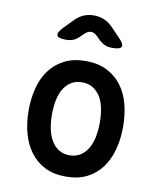

<svg xmlns="http://www.w3.org/2000/svg" viewBox="-88 -854 775 933"><g transform="rotate(10 300.0 -387.5)"><path d="M300 10Q240 10 196.5 -12Q153 -34 124 -73Q95 -112 81 -164Q67 -216 67 -276Q67 -335 80.5 -387Q94 -439 123 -477.5Q152 -516 196 -538Q240 -560 300 -560Q360 -560 404 -538Q448 -516 477 -477.5Q506 -439 519.5 -387.5Q533 -336 533 -276Q533 -216 519 -164Q505 -112 476.5 -73Q448 -34 404 -12Q360 10 300 10ZM300 -95Q330 -95 352.5 -109Q375 -123 389.5 -147Q404 -171 411 -204Q418 -237 418 -276Q418 -314 411.5 -347Q405 -380 390.5 -403.5Q376 -427 353.5 -441Q331 -455 300 -455Q269 -455 246.5 -441Q224 -427 209.5 -403Q195 -379 188.5 -346Q182 -313 182 -275Q182 -237 189 -204Q196 -171 210.5 -147Q225 -123 247.5 -109Q270 -95 300 -95ZM186 -645Q147 -645 141.5 -658.5Q136 -672 163 -700L209 -747Q228 -766 250.5 -775.5Q273 -785 300 -785Q327 -785 350 -775.5Q373 -766 392 -747L437 -700Q465 -672 459 -658.5Q453 -645 414 -645Q394 -645 378 -651.5Q362 -658 348 -672L332 -688Q316 -704 300 -704Q284 -704 268 -688L251 -672Q238 -658 222 -651.5Q206 -645 186 -645Z"/></g></svg>

Font: Maple Mono SemiBold
Style: Regular
Weight: 600
Monospace: yes
Designer: subframe7536
Version: Version 7.000